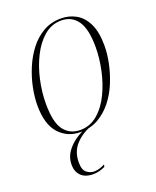

<svg xmlns="http://www.w3.org/2000/svg" viewBox="-143 -630 766 940"><g transform="rotate(-20 240.0 -160.5)"><path d="M191 10Q123 10 79.5 -38Q36 -86 36 -185Q36 -228 46 -277Q56 -326 76 -373.5Q96 -421 126 -460Q156 -499 197 -522.5Q238 -546 289 -546Q332 -546 367.5 -526Q403 -506 424 -462.5Q445 -419 445 -348Q445 -306 435 -257.5Q425 -209 405.5 -161.5Q386 -114 355.5 -75.5Q325 -37 284 -13.5Q243 10 191 10ZM193 0Q245 0 284.5 -34Q324 -68 350 -122Q376 -176 389 -238Q402 -300 402 -356Q402 -450 372 -493Q342 -536 287 -536Q237 -536 198 -503Q159 -470 132 -416Q105 -362 91.5 -299.5Q78 -237 78 -178Q78 -80 109 -40Q140 0 193 0ZM180 225Q137 225 115.5 203Q94 181 94 146Q94 108 114.5 79Q135 50 164.5 30Q194 10 223 0H248Q198 18 164.5 54.5Q131 91 131 147Q131 186 149 200Q167 214 188 214Q202 214 216.5 209.5Q231 205 244 198L241 210Q209 225 180 225Z"/></g></svg>

Font: Noto Serif Display SemiCondensed ExtraLight
Style: Italic
Weight: 200
Width: 4
Italic angle: -12°
Designer: Monotype Design Team
Foundry: Monotype Imaging Inc.
Version: Version 2.009